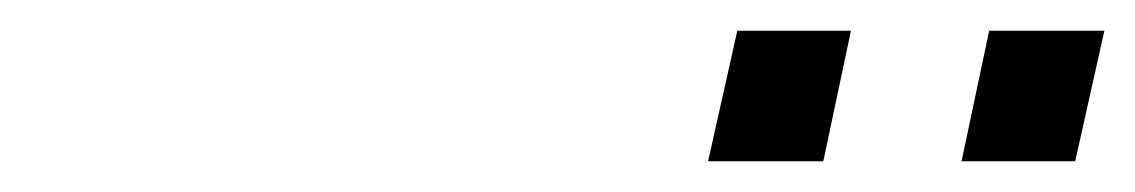

<svg xmlns="http://www.w3.org/2000/svg" viewBox="-20 -760 739 125"><path d="M606 -655 624 -740H699L680 -655ZM441 -655 460 -740H534L516 -655Z"/></svg>

Font: Azeret Mono ExtraLight
Style: Italic
Weight: 250
Italic angle: -12°
Designer: Martin Vácha
Foundry: Displaay
Version: Version 1.002